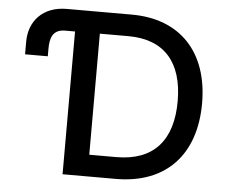

<svg xmlns="http://www.w3.org/2000/svg" viewBox="-52 -786 999 846"><g transform="rotate(5 448.0 -363.5)"><path d="M44 -568.2V-512.1H144.5V-544.4C144.5 -589.1 153.4 -631.4 210.9 -631.4H254.6V0H490.1C711.6 0 839.8 -137.4 839.8 -364.7C839.8 -590.9 711.6 -727.3 497.5 -727.3H209.9C104.4 -727.3 44 -659.4 44 -568.2ZM364.3 -95.9V-631.4H490.8C649.9 -631.4 731.9 -536.2 731.9 -364.7C731.9 -192.5 649.9 -95.9 484 -95.9Z"/></g></svg>

Font: Magic Ui Pro Medium
Style: Regular
Weight: 500
Designer: Stefan Endress, Andreas Faust
Version: Version 1.000;FEAKit 1.0